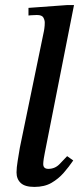

<svg xmlns="http://www.w3.org/2000/svg" viewBox="-20 -725 326 755"><path d="M115 10Q78 10 61.5 -5.5Q45 -21 45 -47Q45 -65 49.5 -92.5Q54 -120 58 -144L153 -604Q153 -604 154.5 -614Q156 -624 156 -636Q156 -646 150.5 -656Q145 -666 125 -666Q112 -666 102 -665Q92 -664 92 -664V-694L243 -705H271L156 -123Q154 -115 152 -101Q150 -87 150 -80Q150 -61 170 -61Q196 -61 214 -79.5Q232 -98 244 -111L268 -94Q251 -69 230.5 -45.5Q210 -22 182.5 -6Q155 10 115 10Z"/></svg>

Font: STIX Two Text Medium
Style: Italic
Weight: 500
Italic angle: -12°
Designer: Ross Mills, John Hudson & Paul Hanslow, Tiro Typeworks Ltd; with prior portions MicroPress Inc. and Coen Hoffman, Elsevi
Foundry: Tiro Typeworks Ltd
Version: Version 2.13 b171